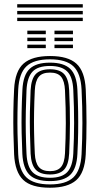

<svg xmlns="http://www.w3.org/2000/svg" viewBox="-20 -870 466 898"><path d="M213.8 8Q126.5 8 88.4 -28.8Q50.2 -65.5 46 -147.5Q43.8 -197.5 42.8 -246.8Q41.8 -296 42.5 -346.9Q43.2 -397.8 46 -452.5Q50.2 -537.8 90.4 -572.9Q130.5 -608 213.8 -608Q298.5 -608 337.6 -572.1Q376.8 -536.2 381 -452.2Q384.5 -374.8 384.6 -298.8Q384.8 -222.8 381 -147.5Q376.5 -62.2 336.4 -27.1Q296.2 8 213.8 8ZM213.8 -7.5Q288.5 -7.5 323 -40.2Q357.5 -73 361.5 -148.8Q365.2 -220.2 365.4 -294.4Q365.5 -368.5 361.5 -451.2Q357.8 -527 323.4 -559.8Q289 -592.5 213.8 -592.5Q138.5 -592.5 103.9 -560Q69.2 -527.5 65.2 -451.2Q62.5 -394 61.8 -343.5Q61 -293 62 -245.4Q63 -197.8 65.2 -148.5Q69 -73.5 103.4 -40.5Q137.8 -7.5 213.8 -7.5ZM213.8 -23Q146.8 -23 117.4 -53Q88 -83 84.5 -150Q82.2 -200.8 81.2 -248.8Q80.2 -296.8 81.1 -346.2Q82 -395.8 84.8 -450.2Q88.2 -519.2 118.8 -548.1Q149.2 -577 213.8 -577Q278.5 -577 308.6 -547.9Q338.8 -518.8 342 -450.5Q344.5 -397.5 345.4 -348.2Q346.2 -299 345.5 -250.4Q344.8 -201.8 342 -149.8Q338.8 -82 308.8 -52.5Q278.8 -23 213.8 -23ZM213.8 -38.5Q269 -38.5 294.2 -64.6Q319.5 -90.8 322.8 -151.5Q326.5 -223.8 326.6 -294.4Q326.8 -365 322.8 -449Q320 -511 293.9 -536.2Q267.8 -561.5 213.8 -561.5Q157 -561.5 132 -534.8Q107 -508 104 -448.8Q101.8 -398 100.8 -350.1Q99.8 -302.2 100.6 -253.2Q101.5 -204.2 104 -150.5Q107 -90.2 132.6 -64.4Q158.2 -38.5 213.8 -38.5ZM213.8 -54Q168 -54 147 -76.6Q126 -99.2 123.2 -151Q121 -203.5 120 -251.4Q119 -299.2 119.9 -347.5Q120.8 -395.8 123.2 -448.2Q126 -501.5 147.5 -523.8Q169 -546 213.8 -546Q259.2 -546 280.1 -523.4Q301 -500.8 303.5 -448.2Q307.5 -363 307.1 -292.5Q306.8 -222 303.5 -152Q300.8 -99.2 279.8 -76.6Q258.8 -54 213.8 -54ZM213.8 -69.5Q249.2 -69.5 265.5 -89Q281.8 -108.5 284 -152.8Q287.5 -224.8 287.8 -293Q288 -361.2 284 -447.2Q282 -491 265.9 -510.8Q249.8 -530.5 213.8 -530.5Q177.2 -530.5 161.1 -510.6Q145 -490.8 142.8 -447.5Q140.2 -394.2 139.4 -346.9Q138.5 -299.5 139.4 -252.2Q140.2 -205 142.8 -151.8Q145 -108.8 161.4 -89.1Q177.8 -69.5 213.8 -69.5ZM234.8 -710V-726.5H321.2V-710ZM107.8 -645V-661.2H194.2V-645ZM107.8 -677.5V-693.8H194.2V-677.5ZM107.8 -710V-726.5H194.2V-710ZM234.8 -645V-661.2H321.2V-645ZM234.8 -677.5V-693.8H321.2V-677.5ZM60.5 -834.8V-850.5H367.2V-834.8ZM60.5 -771.5V-787.2H367.2V-771.5ZM60.5 -803V-819H367.2V-803Z"/></svg>

Font: Big Shoulders Inline Text Thin SemiBold
Style: Regular
Weight: 600
Version: Version 2.002